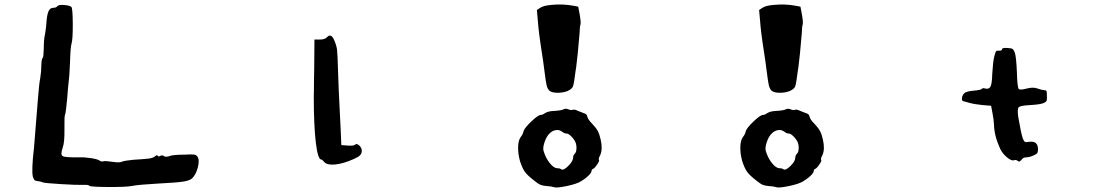

<svg xmlns="http://www.w3.org/2000/svg" viewBox="-20 -732 5040 864"><path d="M239 -705Q244 -711 268 -709.5Q292 -708 301 -701Q307 -696 307.5 -626.5Q308 -557 302 -536Q297 -521 295 -450Q292 -382 289 -364Q287 -350 282 -285Q276 -223 273 -217Q269 -211 270 -151Q271 -91 262 -67Q251 -36 262 -29.5Q273 -23 336 -24Q361 -25 392 -20Q423 -15 430 -8Q437 -4 445 -6Q452 -9 485 -4Q517 1 528 -4Q538 -9 580 -13Q594 -14 617.5 -15.5Q641 -17 645 -18Q667 -20 677 -28Q686 -37 690 -31Q693 -25 702 -31Q712 -35 717 -30Q724 -24 741 -29Q756 -36 809 -36Q843 -38 853 -36.5Q863 -35 868 -28Q879 -13 870.5 20.5Q862 54 844 71Q833 81 802.5 85.5Q772 90 692 94Q601 99 573 105Q545 110 465.5 109.5Q386 109 382 104Q379 99 358 100Q326 101 254 96.5Q182 92 174 89Q162 84 149 83Q139 82 135.5 78.5Q132 75 128 64Q121 35 133 -67Q138 -123 151 -291Q156 -356 161 -380Q166 -411 166 -438Q167 -468 172 -471Q176 -473 177 -514Q177 -557 183 -580Q188 -609 190 -643Q193 -672 200 -684.5Q207 -697 221 -697Q233 -697 239 -705Z M1452 -565Q1470 -584 1484 -551Q1494 -528 1496.5 -509.5Q1499 -491 1501 -417Q1504 -325 1507 -271Q1512 -179 1513 -149L1516 -79L1545 -77Q1572 -75 1578 -81Q1585 -88 1596.5 -77.5Q1608 -67 1608 -54Q1608 -41 1600 -33Q1592 -25 1571 -16Q1526 4 1490 8Q1454 12 1440 -2Q1430 -14 1426 -14Q1410 -14 1401 -92Q1392 -170 1392 -297Q1392 -300 1392.5 -317.5Q1393 -335 1393 -369.5Q1393 -404 1394 -431L1395 -554H1419Q1442 -554 1452 -565Z M2510 -139Q2497 -149 2481 -146.5Q2465 -144 2451.5 -130Q2438 -116 2430 -91Q2422 -66 2426 -53Q2435 -22 2453.5 1.5Q2472 25 2488 25Q2499 25 2506 30Q2516 36 2537.5 14.5Q2559 -7 2559 -23Q2559 -33 2567 -41Q2573 -47 2574 -62Q2575 -77 2570 -91Q2564 -105 2551 -118Q2538 -131 2530 -131Q2520 -131 2510 -139ZM2516 -240Q2525 -245 2538 -240Q2549 -235 2558 -238Q2565 -241 2581 -233Q2595 -227 2609 -222Q2621 -219 2623 -207Q2626 -194 2645 -175Q2663 -156 2670.5 -141.5Q2678 -127 2683 -104Q2693 -61 2681 -34Q2672 -17 2675 -13Q2679 -10 2669 5.5Q2659 21 2652 26Q2642 30 2642 37Q2642 45 2627.5 59Q2613 73 2594 84Q2575 96 2529 105.5Q2483 115 2472 110Q2464 107 2438 105Q2423 104 2412 99.5Q2401 95 2383 80Q2353 57 2341.5 40.5Q2330 24 2320 -7Q2311 -39 2311.5 -69.5Q2312 -100 2323 -115Q2334 -129 2336 -142Q2341 -157 2371.5 -186Q2402 -215 2414 -215Q2422 -215 2433 -223Q2446 -232 2476 -233Q2507 -235 2516 -240ZM2462 -710Q2514 -715 2561 -706L2582 -702L2589 -665Q2595 -629 2592 -621Q2589 -614 2588 -582Q2580 -483 2572 -423Q2572 -421 2571 -419Q2563 -355 2558.5 -343.5Q2554 -332 2537 -324Q2536 -324 2536 -323Q2513 -314 2487 -314.5Q2461 -315 2451 -325Q2443 -334 2439.5 -349.5Q2436 -365 2429 -420Q2423 -468 2419 -491Q2404 -585 2400 -642L2396 -687L2411 -697Q2426 -707 2462 -710Z M3510 -139Q3497 -149 3481 -146.5Q3465 -144 3451.5 -130Q3438 -116 3430 -91Q3422 -66 3426 -53Q3435 -22 3453.5 1.5Q3472 25 3488 25Q3499 25 3506 30Q3516 36 3537.5 14.5Q3559 -7 3559 -23Q3559 -33 3567 -41Q3573 -47 3574 -62Q3575 -77 3570 -91Q3564 -105 3551 -118Q3538 -131 3530 -131Q3520 -131 3510 -139ZM3516 -240Q3525 -245 3538 -240Q3549 -235 3558 -238Q3565 -241 3581 -233Q3595 -227 3609 -222Q3621 -219 3623 -207Q3626 -194 3645 -175Q3663 -156 3670.5 -141.5Q3678 -127 3683 -104Q3693 -61 3681 -34Q3672 -17 3675 -13Q3679 -10 3669 5.5Q3659 21 3652 26Q3642 30 3642 37Q3642 45 3627.5 59Q3613 73 3594 84Q3575 96 3529 105.5Q3483 115 3472 110Q3464 107 3438 105Q3423 104 3412 99.5Q3401 95 3383 80Q3353 57 3341.5 40.5Q3330 24 3320 -7Q3311 -39 3311.5 -69.5Q3312 -100 3323 -115Q3334 -129 3336 -142Q3341 -157 3371.5 -186Q3402 -215 3414 -215Q3422 -215 3433 -223Q3446 -232 3476 -233Q3507 -235 3516 -240ZM3462 -710Q3514 -715 3561 -706L3582 -702L3589 -665Q3595 -629 3592 -621Q3589 -614 3588 -582Q3580 -483 3572 -423Q3572 -421 3571 -419Q3563 -355 3558.5 -343.5Q3554 -332 3537 -324Q3536 -324 3536 -323Q3513 -314 3487 -314.5Q3461 -315 3451 -325Q3443 -334 3439.5 -349.5Q3436 -365 3429 -420Q3423 -468 3419 -491Q3404 -585 3400 -642L3396 -687L3411 -697Q3426 -707 3462 -710Z M4489 -510Q4489 -518 4514 -516Q4531 -515 4536 -512Q4541 -509 4546 -497Q4553 -479 4556 -408Q4558 -336 4565 -331Q4571 -326 4600 -333.5Q4629 -341 4648 -334Q4667 -327 4680 -326Q4688 -326 4689.5 -321.5Q4691 -317 4691 -301Q4692 -284 4689.5 -278.5Q4687 -273 4678 -269Q4664 -262 4615 -259Q4572 -257 4564.5 -249.5Q4557 -242 4562 -206Q4575 -130 4583 -108Q4588 -96 4592.5 -93.5Q4597 -91 4612 -94Q4651 -99 4651 -60Q4651 -48 4647.5 -43Q4644 -38 4632 -33Q4613 -24 4598 -24Q4584 -24 4576 -12Q4570 -6 4567.5 -5Q4565 -4 4560 -8Q4552 -14 4543 -11Q4532 -7 4512 -23.5Q4492 -40 4481 -62Q4454 -121 4453 -170Q4452 -195 4446 -224L4440 -256L4403 -259Q4364 -263 4343 -269Q4317 -276 4314 -277Q4307 -279 4309 -292Q4311 -305 4319 -312Q4327 -321 4361 -324Q4395 -327 4398 -332Q4402 -337 4412 -334Q4430 -329 4437 -342Q4444 -355 4445 -397Q4448 -452 4454 -477Q4459 -497 4462 -501Q4465 -505 4475 -504Q4489 -503 4489 -510Z"/></svg>

Font: kilitelen
Style: Regular
Weight: 400
Designer: kili Temeke
Version: Version 1.0